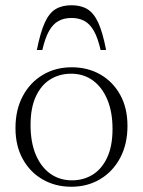

<svg xmlns="http://www.w3.org/2000/svg" viewBox="-20 -702 545 732"><path d="M254.5 -14.5Q298.5 -14.5 333.2 -36Q368 -57.5 388.5 -101.2Q409 -145 409 -210Q409 -275.5 389 -322.8Q369 -370 333.8 -395.5Q298.5 -421 251 -421Q207 -421 172 -399.5Q137 -378 116.8 -334.5Q96.5 -291 96.5 -225.5Q96.5 -160 116.2 -112.8Q136 -65.5 171.5 -40Q207 -14.5 254.5 -14.5ZM252 10Q191 10 142.8 -17.8Q94.5 -45.5 66.8 -95.8Q39 -146 39 -213.5Q39 -283.5 66.8 -335.5Q94.5 -387.5 143 -416.5Q191.5 -445.5 253.5 -445.5Q315 -445.5 363 -417.8Q411 -390 438.5 -340Q466 -290 466 -222Q466 -152.5 438.2 -100.2Q410.5 -48 362 -19Q313.5 10 252 10ZM252.5 -633.5Q224 -633.5 203 -622Q182 -610.5 167 -584Q152 -557.5 141.5 -511.5H120.5Q134 -579 150.8 -615.8Q167.5 -652.5 192 -667.2Q216.5 -682 252.5 -682Q288.5 -682 313 -667.2Q337.5 -652.5 354.5 -615.8Q371.5 -579 384.5 -511.5H363.5Q353 -557.5 338 -584Q323 -610.5 302 -622Q281 -633.5 252.5 -633.5Z"/></svg>

Font: Newsreader 24pt Light
Style: Regular
Weight: 300
Designer: Hugues Gentile
Foundry: Production Type
Version: Version 1.003